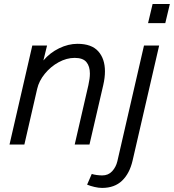

<svg xmlns="http://www.w3.org/2000/svg" viewBox="-20 -712 857 946"><path d="M139.2 -487.8H211.9L193.8 -414.1Q226.1 -452.1 271.2 -474.1Q316.4 -496.1 361.8 -496.1Q431.2 -496.1 464.1 -459.2Q497.1 -422.4 497.1 -360.4Q497.1 -329.1 488.8 -293L420.9 0H348.1L415.5 -292.5Q422.9 -325.2 422.9 -349.6Q422.9 -385.3 405.8 -406Q388.7 -426.8 348.1 -426.8Q308.1 -426.8 268.8 -405.3Q229.5 -383.8 200.7 -348.4Q171.9 -313 163.1 -273.9L100.1 0H26.9ZM709.5 -598.1 731.9 -692.4H816.9L794.4 -598.1ZM409.2 197.8 432.1 145Q441.9 148.4 457 150.4Q472.2 152.3 483.9 152.3Q513.7 152.3 532.5 131.8Q551.3 111.3 558.1 83L689.5 -487.8H764.2L633.3 79.1Q618.7 142.6 581.5 178.2Q544.4 213.9 482.9 213.9Q465.8 213.9 445.8 209.2Q425.8 204.6 409.2 197.8Z"/></svg>

Font: Acari Sans
Style: Italic
Weight: 400
Italic angle: -13°
Designer: Alfredo Marco Pradil and Stefan Peev
Foundry: Hanken Design Co.
Version: Version 1.045;January 11, 2019;FontCreator 11.5.0.2425 64-bi